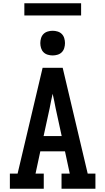

<svg xmlns="http://www.w3.org/2000/svg" viewBox="-20 -1147 640 1167"><path d="M40 0V-92H87L239 -735H361L513 -92H560V0H354V-92H404L375 -227H225L196 -92H246V0ZM245 -320H355L318 -490Q314 -512 309.5 -533.5Q305 -555 300 -577Q295 -555 290.5 -533.5Q286 -512 282 -490ZM300 -810Q285 -810 270 -814.5Q255 -819 244.5 -829.5Q234 -840 229.5 -855Q225 -870 225 -885Q225 -900 229.5 -915Q234 -930 244.5 -940.5Q255 -951 270 -955.5Q285 -960 300 -960Q315 -960 330 -955.5Q345 -951 355.5 -940.5Q366 -930 370.5 -915Q375 -900 375 -885Q375 -870 370.5 -855Q366 -840 355.5 -829.5Q345 -819 330 -814.5Q315 -810 300 -810ZM473 -1053H128V-1127H473Z"/></svg>

Font: Iosevka Etoile Semibold
Style: Regular
Weight: 600
Designer: Belleve Invis
Foundry: Belleve Invis
Version: Version 22.1.2; ttfautohint (v1.8.4)